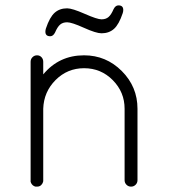

<svg xmlns="http://www.w3.org/2000/svg" viewBox="-20 -695 653 715"><path d="M444 -24Q444 -14 451 -7Q458 0 468 0Q478 0 485 -7Q492 -14 492 -24V-290Q492 -372 433.5 -430.5Q375 -489 293 -489Q200 -489 141 -418V-465Q141 -475 134.5 -482Q128 -489 118 -489Q108 -489 101 -482Q94 -475 94 -465V-298V-290V-24V-18Q95 -17 95 -16Q95 -14 96 -13Q101 -3 112 0H118Q130 0 136 -9Q139 -12 141 -20V-24V-290Q143 -353 187 -397Q231 -441 293 -441Q356 -441 400 -396.5Q444 -352 444 -290ZM185 -574Q178 -560 167 -560Q149 -560 149 -577Q149 -583 151 -589Q165 -631 183.5 -647.5Q202 -664 230 -664Q249 -664 295.5 -643.5Q342 -623 358 -623Q374 -623 384 -631.5Q394 -640 403 -661Q410 -675 421 -675Q439 -675 439 -658Q439 -652 437 -646Q423 -604 404.5 -587.5Q386 -571 358 -571Q338 -571 292.5 -591.5Q247 -612 230 -612Q214 -612 204 -603.5Q194 -595 185 -574Z"/></svg>

Font: Quicksand
Style: Regular
Weight: 400
Designer: Andrew Paglinawan
Foundry: Andrew Paglinawan
Version: 1.002